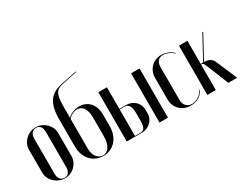

<svg xmlns="http://www.w3.org/2000/svg" viewBox="-89 -1206 2095 1671"><g transform="rotate(-30 959.0 -370.5)"><path d="M182 -504C103 -504 36 -439 36 -363V-132C36 -57 105 9 185 9C264 9 329 -55 329 -132V-363C329 -438 261 -504 182 -504ZM184 -498C219 -498 241 -470 241 -426V-69C241 -24 220 3 184 3C147 3 124 -25 124 -69V-426C124 -469 147 -498 184 -498Z M396 -189C396 -65 475 8 572 8C668 8 747 -65 747 -189V-307C747 -414 682 -472 603 -472C558 -472 509 -454 484 -424V-512C484 -685 508 -698 599 -717L729 -744L728 -750L596 -723C493 -703 396 -672 396 -463ZM484 -414C506 -442 543 -459 574 -459C619 -459 659 -422 659 -326V-141C659 -41 617 2 571 2C526 2 484 -40 484 -116Z M895 -278V-495H809V0H964C1028 0 1088 -52 1088 -115V-160C1088 -228 1030 -278 963 -278ZM1138 -495V0H1223V-495ZM1003 -97C1003 -32 986 -6 950 -6H895V-272H946C982 -272 1003 -241 1003 -179Z M1299 -357V-138C1299 -54 1363 9 1450 9C1509 9 1561 -21 1586 -71L1581 -73C1560 -31 1510 1 1465 1C1419 1 1387 -33 1387 -82V-416C1387 -465 1414 -495 1458 -495C1492 -495 1535 -476 1559 -450L1563 -454C1535 -484 1489 -503 1444 -503C1362 -503 1299 -440 1299 -357Z M1830 0H1918L1830 -207C1813 -253 1770 -263 1741 -263H1737L1863 -495H1854L1728 -263H1704V-495H1619V0H1704V-257H1708C1720 -257 1731 -249 1739 -224Z"/></g></svg>

Font: Moniqa SemBd Display
Style: Regular
Weight: 600
Designer: Rajesh Rajput
Foundry: Rajesh Rajput
Version: Version 1.000